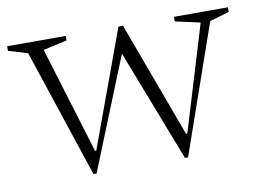

<svg xmlns="http://www.w3.org/2000/svg" viewBox="-80 -533 838 620"><g transform="rotate(-10 339.0 -222.5)"><path d="M180 5 40 -416 -23 -435V-450H169V-435L92 -418V-415L198 -68H202L342 -450H357L497 -71H501L605 -414V-417L524 -435V-450H701V-435L637 -416L490 5H480L338 -362L190 5Z"/></g></svg>

Font: Spectral ExtraLight
Style: Regular
Weight: 275
Designer: Jean-Baptiste Levee
Foundry: Production Type
Version: Version 2.001